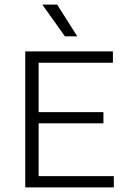

<svg xmlns="http://www.w3.org/2000/svg" viewBox="-20 -820 554 840"><path d="M90.5 0V-595H474V-545.5H149V-49.5H478V0ZM128.5 -280.5V-329.5H432.5V-280.5ZM264 -661 165 -800H230L318 -661Z"/></svg>

Font: Encode Sans SC Condensed Thin Light
Style: Regular
Weight: 300
Version: Version 3.002